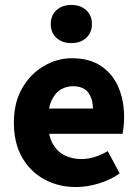

<svg xmlns="http://www.w3.org/2000/svg" viewBox="-20 -743 558 775"><path d="M287 12Q216 12 159 -19Q102 -50 69 -108Q36 -166 36 -248Q36 -329 69.5 -387Q103 -445 157 -476.5Q211 -508 270 -508Q341 -508 388 -476.5Q435 -445 458 -391Q481 -337 481 -270Q481 -251 479 -232.5Q477 -214 475 -203H150L148 -305H355Q355 -344 336 -369.5Q317 -395 273 -395Q249 -395 226 -382Q203 -369 188 -337Q173 -305 174 -248Q175 -192 194.5 -160Q214 -128 244 -114.5Q274 -101 307 -101Q336 -101 362.5 -109.5Q389 -118 415 -133L463 -43Q426 -17 379 -2.5Q332 12 287 12ZM268 -569Q231 -569 208 -590Q185 -611 185 -646Q185 -681 208 -702Q231 -723 268 -723Q305 -723 328 -702Q351 -681 351 -646Q351 -611 328 -590Q305 -569 268 -569Z"/></svg>

Font: Source Sans 3 ExtraLight
Style: Bold
Weight: 700
Version: Version 3.052;hotconv 1.1.0;makeotfexe 2.6.0